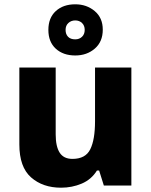

<svg xmlns="http://www.w3.org/2000/svg" viewBox="-20 -863 703 893"><path d="M591 -549V0H463L441 -70H431Q405 -28 360 -9Q315 10 264 10Q179 10 124.5 -38Q70 -86 70 -191V-549H239V-238Q239 -182 257.5 -153Q276 -124 317 -124Q378 -124 400 -169Q422 -214 422 -299V-549ZM330 -605Q274 -605 239.5 -636.5Q205 -668 205 -724Q205 -780 239.5 -811.5Q274 -843 330 -843Q383 -843 420.5 -811.5Q458 -780 458 -725Q458 -669 421 -637Q384 -605 330 -605ZM330 -680Q349 -680 361.5 -692Q374 -704 374 -724Q374 -744 361.5 -756Q349 -768 330 -768Q311 -768 298 -756Q285 -744 285 -724Q285 -704 296.5 -692Q308 -680 330 -680Z"/></svg>

Font: Noto Sans Bengali ExtraBold
Style: Regular
Weight: 800
Designer: Jelle Bosma - Monotype Design Team
Foundry: Monotype Imaging Inc.
Version: Version 2.003; ttfautohint (v1.8.4.7-5d5b)